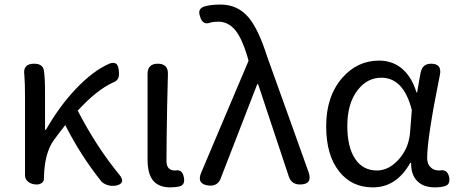

<svg xmlns="http://www.w3.org/2000/svg" viewBox="-20 -810 2013 843"><path d="M424.8 -13.7Q333 -128.9 266.6 -260.7Q239.3 -226.6 216.8 -195.3Q174.8 -138.7 172.9 -27.3V-25.4Q172.9 -13.7 163.6 -6.8Q154.3 0 141.6 0Q120.1 0 105.5 -10.7Q89.8 -21.5 89.8 -41V-192.4V-384.8Q89.8 -447.3 86.9 -480.5Q79.1 -530.3 129.9 -530.3Q168 -530.3 172.9 -500Q177.7 -465.8 177.7 -406.2V-240.2H181.6Q241.2 -343.8 311.5 -418Q388.7 -500 461.9 -531.2Q482.4 -538.1 492.2 -528.3Q500 -520.5 502 -496.1Q503.9 -476.6 499 -466.8Q493.2 -454.1 477.5 -448.2Q405.3 -416 321.3 -324.2Q402.3 -167 503.9 -43Q520.5 -23.4 514.6 -10.3Q508.8 2.9 481.4 5.9H478.5Q462.9 6.8 447.8 1Q432.6 -4.9 424.8 -13.7Z M728.5 12.7Q674.8 12.7 650.4 -19.5Q627.9 -48.8 627.9 -110.4V-320.3V-485.4Q627.9 -530.3 672.9 -530.3Q718.8 -530.3 717.3 -484.4Q715.8 -438.5 713.9 -346.7Q710.9 -177.7 710.9 -103.5Q710.9 -61.5 748 -61.5Q749 -61.5 750 -61.5Q780.3 -67.4 787.1 -32.2Q793.9 0 770.5 7.8Q751 12.7 728.5 12.7Z M897.5 4.9Q841.8 -1 863.3 -51.8L1071.3 -543L1065.4 -564.5Q1042 -641.6 1013.7 -676.8Q982.4 -714.8 938.5 -714.8Q921.9 -714.8 907.2 -711.9Q870.1 -696.3 858.4 -737.3Q852.5 -754.9 856.4 -764.6Q860.4 -775.4 876 -781.2Q904.3 -790 948.2 -790Q1024.4 -790 1072.3 -732.4Q1115.2 -680.7 1153.3 -560.5L1253.9 -280.3L1335 -53.7Q1353.5 0 1296.9 0Q1259.8 0 1248 -35.2L1113.3 -440.4H1109.4L949.2 -27.3Q936.5 7.8 897.5 4.9Z M1617.2 12.7Q1524.4 12.7 1469.7 -56.6Q1412.1 -127.9 1412.1 -255.9Q1412.1 -386.7 1482.4 -467.8Q1548.8 -543.9 1644.5 -543.9Q1699.2 -543.9 1740.2 -512.7Q1787.1 -475.6 1808.6 -404.3H1811.5L1822.3 -466.8L1827.1 -492.2Q1835 -530.3 1873 -530.3Q1921.9 -530.3 1911.1 -479.5Q1855.5 -205.1 1855.5 -116.2Q1855.5 -89.8 1871.1 -75.2Q1884.8 -61.5 1908.2 -61.5Q1909.2 -61.5 1910.2 -61.5Q1944.3 -68.4 1952.1 -32.2Q1958 -1 1934.6 6.8Q1916 12.7 1889.6 12.7Q1839.8 12.7 1813.5 -13.7Q1784.2 -41 1785.2 -94.7H1781.2Q1720.7 12.7 1617.2 12.7ZM1634.8 -61.5Q1687.5 -61.5 1731 -110.4Q1774.4 -159.2 1780.3 -226.6L1784.2 -276.4L1788.1 -327.1Q1752 -468.8 1654.3 -468.8Q1592.8 -468.8 1550.8 -415Q1504.9 -356.4 1504.9 -256.8Q1504.9 -164.1 1539.1 -112.8Q1573.2 -61.5 1634.8 -61.5Z"/></svg>

Font: Bpmf GenSen Rounded R
Style: R
Weight: 400
Foundry: But Ko
Version: Version 1.320